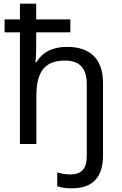

<svg xmlns="http://www.w3.org/2000/svg" viewBox="-20 -780 659 1040"><path d="M369 240C483 240 538 180 538 61V-330C538 -458 471 -526 344 -526C264 -526 211 -498 177 -443H172C174 -465 176 -492 176 -517V-605H361V-675H176V-760H88V-675H5V-605H88V0H177V-258C177 -383 215 -452 332 -452C412 -452 450 -410 450 -324V65C450 134 421 165 361 165C337 165 309 160 290 154V229C310 236 339 240 369 240Z"/></svg>

Font: Noto Sans Math
Style: Regular
Weight: 400
Designer: Monotype Design Team, Delve Withrington, Jeff Kellem
Foundry: Monotype Imaging Inc., Delve Fonts LLC
Version: Version 3.000